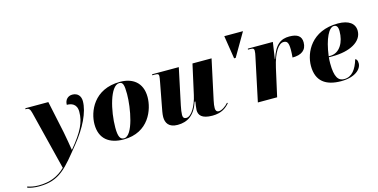

<svg xmlns="http://www.w3.org/2000/svg" viewBox="-257 -1179 3709 1885"><g transform="rotate(-15 1597.5 -237.0)"><path d="M-53 240C162 240 236 133 398 -67C505 -199 579 -344 579 -458C579 -508 550 -546 494 -546C453 -546 417 -517 417 -463C458 -463 518 -450 518 -366C518 -260 476 -173 353 -25H350C345 -58 329 -158 318 -210L249 -536H16L13 -526H23C49 -526 60 -513 70 -473L219 124C146 194 63 230 -53 230C-106 230 -139 220 -166 211L-169 222C-139 233 -98 240 -53 240Z M870 10C1127 10 1203 -208 1203 -332C1203 -484 1102 -546 980 -546C711 -546 630 -334 630 -208C630 -60 723 10 870 10ZM876 0C837 0 819 -31 819 -123C819 -292 877 -536 969 -536C1006 -536 1016 -508 1016 -412C1016 -274 968 0 876 0Z M1772 10C1865 10 1913 -29 1948 -69L1942 -76C1918 -47 1874 -16 1844 -16C1822 -16 1811 -30 1811 -55C1811 -76 1814 -101 1821 -132L1908 -536H1714L1647 -234C1624 -128 1571 -35 1518 -35C1496 -35 1484 -47 1484 -73C1484 -95 1489 -131 1497 -168L1575 -536H1304L1302 -526H1327C1365 -526 1368 -517 1368 -499C1368 -488 1365 -473 1359 -440L1316 -212C1310 -178 1300 -135 1300 -102C1300 -43 1328 9 1419 9C1518 9 1595 -38 1637 -168H1645C1642 -158 1634 -95 1634 -83C1634 -33 1662 10 1772 10Z M2122 -479H2138L2275 -714H2085Z M2329 -444 2235 0H2431L2494 -282C2529 -437 2583 -508 2631 -508C2663 -508 2682 -496 2682 -418C2682 -397 2681 -370 2678 -338C2768 -338 2822 -374 2822 -454C2822 -517 2782 -546 2700 -546C2615 -546 2553 -508 2509 -368H2506L2531 -536H2277L2275 -526H2304C2332 -526 2337 -514 2337 -500C2337 -480 2333 -464 2329 -444Z M3081 10C3224 10 3291 -58 3291 -115C3291 -147 3281 -159 3268 -163C3240 -68 3194 -2 3114 -2C3055 -2 3020 -46 3020 -186C3020 -195 3021 -236 3023 -248H3062C3237 -248 3364 -316 3364 -426C3364 -501 3303 -546 3194 -546C2924 -546 2831 -347 2831 -211C2831 -56 2924 10 3081 10ZM3039 -258H3024C3047 -436 3101 -532 3149 -532C3177 -532 3191 -514 3191 -468C3191 -360 3139 -258 3039 -258Z"/></g></svg>

Font: Noto Serif Display Black
Style: Italic
Weight: 900
Italic angle: -12°
Designer: Monotype Design Team
Foundry: Monotype Imaging Inc.
Version: Version 2.009